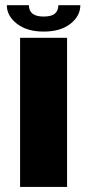

<svg xmlns="http://www.w3.org/2000/svg" viewBox="-20 -740 364 760"><path d="M59.5 0V-590.5H245.5V0ZM152.5 -615Q87 -615 47 -646Q7 -677 7 -719.5H94.5Q94.5 -674.5 152.5 -674.5Q185 -674.5 198 -686.8Q211 -699 211 -719.5H298Q298 -677 259 -646Q220 -615 152.5 -615Z"/></svg>

Font: Anybody ExtraExpanded Regular
Style: Bold
Weight: 700
Width: 8
Designer: Tyler Finck
Foundry: Etcetera Type Company
Version: Version 1.010; ttfautohint (v1.8.3) -l 8 -r 50 -G 200 -x 14 